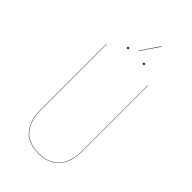

<svg xmlns="http://www.w3.org/2000/svg" viewBox="-269 -964 1053 1053"><g transform="rotate(45 257.5 -438.0)"><path d="M318.8 -884.8 320.8 -882.8 248 -775.9 246.1 -776.9ZM195.8 -753.9Q202.1 -753.9 202.1 -748Q202.1 -742.2 195.8 -742.2Q189.9 -742.2 189.9 -748Q189.9 -753.9 195.8 -753.9ZM318.8 -753.9Q325.2 -753.9 325.2 -748Q325.2 -742.2 318.8 -742.2Q313 -742.2 313 -748Q313 -753.9 318.8 -753.9ZM418.9 -680.2V-168.9Q418.9 -139.2 413.6 -113.5Q408.2 -87.9 396 -64.9Q383.8 -42 365.5 -25.9Q347.2 -9.8 319.8 -0.5Q292.5 8.8 257.8 8.8Q214.4 8.8 182.1 -5.1Q149.9 -19 131.6 -44.2Q113.3 -69.3 104.7 -100.3Q96.2 -131.3 96.2 -168.9V-680.2H98.1V-168.9Q98.1 -131.8 106.7 -101.1Q115.2 -70.3 133.1 -45.7Q150.9 -21 182.9 -7.1Q214.8 6.8 257.8 6.8Q300.3 6.8 331.8 -7.1Q363.3 -21 381.6 -45.7Q399.9 -70.3 408.4 -101.1Q417 -131.8 417 -168.9V-680.2Z"/></g></svg>

Font: Fira Sans Compressed Two
Style: Regular
Weight: 100
Width: 1
Designer: Carrois Corporate & Edenspiekermann AG
Foundry: Carrois Corporate GbR & Edenspiekermann AG
Version: Version 4.203;PS 004.203;hotconv 1.0.88;makeotf.lib2.5.64775